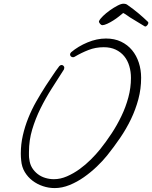

<svg xmlns="http://www.w3.org/2000/svg" viewBox="-20 -963 803 1013"><path d="M724.6 -552.7Q724.6 -494.1 710 -439.5Q695.3 -384.8 670.9 -334Q646.5 -283.2 613.8 -235.4Q581.1 -187.5 545.9 -143.6Q522.5 -114.3 490.7 -84Q459 -53.7 422.9 -28.3Q386.7 -2.9 347.2 13.2Q307.6 29.3 268.6 29.3Q236.3 29.3 206.1 19Q175.8 8.8 151.4 -9.8Q127 -28.3 110.8 -55.2Q94.7 -82 91.8 -116.2Q90.8 -125 90.3 -134.3Q89.8 -143.6 89.8 -152.3Q89.8 -202.1 100.6 -249Q111.3 -295.9 129.4 -340.8Q147.5 -385.7 171.4 -427.7Q195.3 -469.7 221.7 -510.7Q239.3 -536.1 256.3 -562.5Q273.4 -588.9 293 -614.3Q298.8 -620.1 304.7 -620.1Q310.5 -620.1 314.9 -615.7Q319.3 -611.3 319.3 -605.5Q319.3 -602.5 317.4 -596.7Q286.1 -547.9 253.4 -496.6Q220.7 -445.3 193.8 -391.1Q167 -336.9 149.9 -279.8Q132.8 -222.7 132.8 -161.1Q132.8 -151.4 132.8 -142.1Q132.8 -132.8 134.8 -122.1Q137.7 -96.7 149.4 -77.6Q161.1 -58.6 178.7 -44.9Q196.3 -31.2 218.8 -24.4Q241.2 -17.6 264.6 -17.6Q298.8 -17.6 333.5 -32.7Q368.2 -47.9 399.9 -70.8Q431.6 -93.8 459.5 -121.6Q487.3 -149.4 507.8 -174.8Q539.1 -213.9 568.4 -258.3Q597.7 -302.7 620.6 -350.6Q643.6 -398.4 657.2 -449.2Q670.9 -500 670.9 -551.8Q670.9 -585 662.1 -614.7Q653.3 -644.5 635.3 -666.5Q617.2 -688.5 590.3 -701.2Q563.5 -713.9 527.3 -713.9Q484.4 -713.9 446.8 -699.2Q409.2 -684.6 373 -663.1Q369.1 -661.1 365.2 -661.1Q358.4 -661.1 354 -665.5Q349.6 -669.9 349.6 -675.8Q349.6 -681.6 355.5 -687.5Q392.6 -718.8 441.9 -739.3Q491.2 -759.8 539.1 -759.8Q584 -759.8 618.7 -743.2Q653.3 -726.6 676.8 -698.2Q700.2 -669.9 712.4 -632.3Q724.6 -594.7 724.6 -552.7ZM762.7 -842.8Q762.7 -836.9 757.3 -830.1Q752 -823.2 746.1 -823.2L743.2 -824.2L675.8 -865.2Q672.9 -866.2 666 -871.1Q659.2 -876 651.4 -881.3Q643.6 -886.7 637.2 -890.6Q630.9 -894.5 629.9 -894.5Q622.1 -887.7 607.9 -876.5Q593.8 -865.2 577.6 -855Q561.5 -844.7 545.4 -837.4Q529.3 -830.1 519.5 -830.1Q514.6 -830.1 508.3 -836.9Q502 -843.8 502 -849.6V-850.6Q502 -851.6 502.4 -851.6Q502.9 -851.6 502.9 -852.5Q507.8 -863.3 523.9 -878.9Q540 -894.5 560.1 -908.7Q580.1 -922.9 599.6 -933.1Q619.1 -943.4 630.9 -943.4Q645.5 -943.4 653.3 -936.5Q682.6 -916 709.5 -893.6Q736.3 -871.1 761.7 -846.7V-844.7Q761.7 -843.8 762.7 -842.8Z"/></svg>

Font: Calligraffitti
Style: Regular
Weight: 400
Designer: Dathan Boardman
Foundry: Open Window
Version: Version 1.002